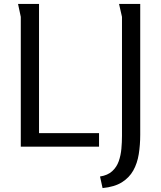

<svg xmlns="http://www.w3.org/2000/svg" viewBox="-20 -748 822 979"><path d="M72 -728H179V-69H485V0H86V-662ZM587 -728H695V-61Q695 -9 687.5 38Q680 85 659.5 121.5Q639 158 601.5 181.5Q564 205 503 211L490 152Q529 146 552 125Q575 104 585.5 74Q596 44 599 10Q602 -24 602 -55V-662Z"/></svg>

Font: Rosario Light
Style: Regular
Weight: 300
Designer: Hector Gatti
Foundry: Omnibus Type
Version: Version 1.101; ttfautohint (v1.8.1.43-b0c9)